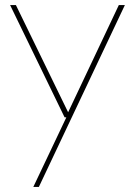

<svg xmlns="http://www.w3.org/2000/svg" viewBox="-20 -521 534 761"><path d="M112 220 243 -56H236L20 -501H43L250 -76L451 -501H475L134 220Z"/></svg>

Font: DM Sans 17pt Thin
Style: Regular
Weight: 250
Version: Version 4.004;gftools[0.9.30]